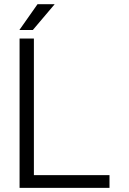

<svg xmlns="http://www.w3.org/2000/svg" viewBox="-20 -909 624 929"><path d="M144 -722.7V-61.5H509.8V0H74.7V-722.7ZM138.7 -763.7H73.7L161.6 -888.7H244.6Z"/></svg>

Font: Giphurs Light
Style: Regular
Weight: 300
Version: Version 0.920; ttfautohint (v1.8.4.7-5d5b)